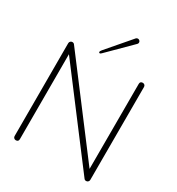

<svg xmlns="http://www.w3.org/2000/svg" viewBox="-207 -1013 1055 1147"><g transform="rotate(30 320.0 -439.0)"><path d="M252.4 -694.3Q251.5 -694.3 248.3 -696Q245.1 -697.8 245.1 -700.2Q245.1 -706.1 253.9 -716.8L394 -879.9Q398.9 -884.8 406.2 -884.8Q413.1 -884.8 418.2 -879.6Q423.3 -874.5 423.3 -867.7Q423.3 -860.8 418.5 -856L263.2 -701.7Q255.4 -694.3 252.4 -694.3ZM77.1 -671.4Q86.4 -671.4 91.8 -664.1L544.4 -66.4L544.9 -652.3V-652.8Q544.9 -670.9 563 -670.9Q570.8 -670.9 576.2 -665.8Q581.5 -660.6 581.5 -652.8V-652.3L581.1 -11.7Q581.1 -3.9 575.7 1.5Q570.3 6.8 562.5 6.8Q553.2 6.8 547.9 -0.5L95.2 -598.1V-12.2Q95.2 5.9 77.1 5.9Q69.3 5.9 64 0.7Q58.6 -4.4 58.6 -12.2V-652.8Q58.6 -660.6 64 -666Q69.3 -671.4 77.1 -671.4Z"/></g></svg>

Font: Manjari Thin
Style: Regular
Weight: 100
Designer: Santhosh Thottingal <santhosh.thottingal@gmail.com>
Version: Version 2.000